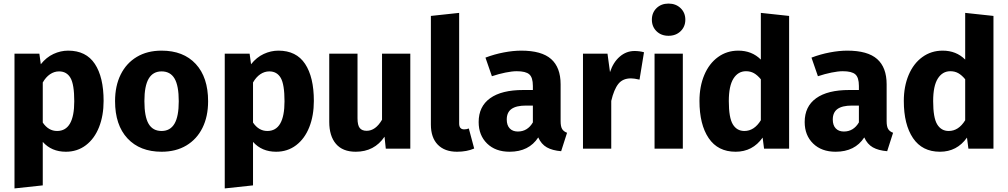

<svg xmlns="http://www.w3.org/2000/svg" viewBox="-20 -831 5633 1073"><path d="M559 -267Q559 -185 533.5 -120.5Q508 -56 460 -19.5Q412 17 348 17Q268 17 219 -38V205L61 222V-531H200L208 -472Q239 -511 279 -529.5Q319 -548 361 -548Q461 -548 510 -474Q559 -400 559 -267ZM395 -265Q395 -359 374 -395.5Q353 -432 310 -432Q283 -432 259.5 -416Q236 -400 219 -370V-146Q251 -99 299 -99Q395 -99 395 -265Z M1143 -265Q1143 -180 1111.5 -116.5Q1080 -53 1021.5 -18Q963 17 883 17Q762 17 692.5 -57.5Q623 -132 623 -266Q623 -351 654.5 -414.5Q686 -478 744.5 -513Q803 -548 883 -548Q1005 -548 1074 -473.5Q1143 -399 1143 -265ZM787 -266Q787 -179 810.5 -139Q834 -99 883 -99Q931 -99 955 -139.5Q979 -180 979 -265Q979 -352 955.5 -392Q932 -432 883 -432Q835 -432 811 -391.5Q787 -351 787 -266Z M1734 -267Q1734 -185 1708.5 -120.5Q1683 -56 1635 -19.5Q1587 17 1523 17Q1443 17 1394 -38V205L1236 222V-531H1375L1383 -472Q1414 -511 1454 -529.5Q1494 -548 1536 -548Q1636 -548 1685 -474Q1734 -400 1734 -267ZM1570 -265Q1570 -359 1549 -395.5Q1528 -432 1485 -432Q1458 -432 1434.5 -416Q1411 -400 1394 -370V-146Q1426 -99 1474 -99Q1570 -99 1570 -265Z M2273 0H2136L2129 -67Q2072 17 1968 17Q1895 17 1857.5 -27Q1820 -71 1820 -150V-531H1978V-170Q1978 -131 1990.5 -115.5Q2003 -100 2029 -100Q2079 -100 2115 -162V-531H2273Z M2388 -135V-742L2546 -759V-141Q2546 -108 2574 -108Q2588 -108 2600 -113L2630 -1Q2589 17 2534 17Q2465 17 2426.5 -22.5Q2388 -62 2388 -135Z M3149 -89 3116 14Q3067 10 3036 -7.5Q3005 -25 2988 -63Q2936 17 2828 17Q2749 17 2702 -29Q2655 -75 2655 -149Q2655 -236 2719 -282Q2783 -328 2904 -328H2958V-351Q2958 -398 2938 -415.5Q2918 -433 2868 -433Q2842 -433 2805 -425.5Q2768 -418 2729 -405L2693 -509Q2743 -528 2795.5 -538Q2848 -548 2893 -548Q3007 -548 3060 -501Q3113 -454 3113 -360V-154Q3113 -124 3121.5 -110Q3130 -96 3149 -89ZM2958 -147V-241H2919Q2865 -241 2838.5 -222Q2812 -203 2812 -163Q2812 -131 2828.5 -113.5Q2845 -96 2874 -96Q2928 -96 2958 -147Z M3579 -539 3554 -386Q3524 -393 3506 -393Q3460 -393 3435.5 -362Q3411 -331 3396 -267V0H3238V-531H3375L3389 -428Q3407 -483 3443.5 -514.5Q3480 -546 3526 -546Q3554 -546 3579 -539Z M3796 0H3638V-531H3796ZM3810 -721Q3810 -682 3783.5 -656.5Q3757 -631 3716 -631Q3675 -631 3649 -656.5Q3623 -682 3623 -721Q3623 -760 3649 -785.5Q3675 -811 3716 -811Q3757 -811 3783.5 -785.5Q3810 -760 3810 -721Z M4390 -742V0H4250L4242 -62Q4186 17 4091 17Q3992 17 3940.5 -59Q3889 -135 3889 -267Q3889 -348 3916 -412Q3943 -476 3992.5 -512Q4042 -548 4106 -548Q4182 -548 4232 -498V-759ZM4232 -159V-388Q4213 -411 4193.5 -422Q4174 -433 4149 -433Q4105 -433 4079 -392Q4053 -351 4053 -266Q4053 -173 4075.5 -136Q4098 -99 4140 -99Q4195 -99 4232 -159Z M4971 -89 4938 14Q4889 10 4858 -7.5Q4827 -25 4810 -63Q4758 17 4650 17Q4571 17 4524 -29Q4477 -75 4477 -149Q4477 -236 4541 -282Q4605 -328 4726 -328H4780V-351Q4780 -398 4760 -415.5Q4740 -433 4690 -433Q4664 -433 4627 -425.5Q4590 -418 4551 -405L4515 -509Q4565 -528 4617.5 -538Q4670 -548 4715 -548Q4829 -548 4882 -501Q4935 -454 4935 -360V-154Q4935 -124 4943.5 -110Q4952 -96 4971 -89ZM4780 -147V-241H4741Q4687 -241 4660.5 -222Q4634 -203 4634 -163Q4634 -131 4650.5 -113.5Q4667 -96 4696 -96Q4750 -96 4780 -147Z M5532 -742V0H5392L5384 -62Q5328 17 5233 17Q5134 17 5082.5 -59Q5031 -135 5031 -267Q5031 -348 5058 -412Q5085 -476 5134.5 -512Q5184 -548 5248 -548Q5324 -548 5374 -498V-759ZM5374 -159V-388Q5355 -411 5335.5 -422Q5316 -433 5291 -433Q5247 -433 5221 -392Q5195 -351 5195 -266Q5195 -173 5217.5 -136Q5240 -99 5282 -99Q5337 -99 5374 -159Z"/></svg>

Font: Statis Sans
Style: Bold
Weight: 700
Designer: bBox Type GmbH
Foundry: bBox Type GmbH
Version: Version 1.000